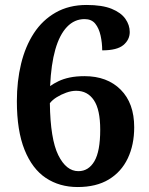

<svg xmlns="http://www.w3.org/2000/svg" viewBox="-20 -744 599 774"><path d="M293 10Q220 10 165 -26.5Q110 -63 79 -140Q48 -217 48 -336Q48 -417 65 -487Q82 -557 116.5 -610Q151 -663 204.5 -693.5Q258 -724 329 -724Q392 -724 430 -708.5Q468 -693 485.5 -668Q503 -643 503 -615Q503 -584 477.5 -562.5Q452 -541 392 -541Q392 -571 385.5 -600.5Q379 -630 364 -648.5Q349 -667 321 -667Q280 -667 250 -635.5Q220 -604 203 -544.5Q186 -485 182 -397Q196 -407 215.5 -416.5Q235 -426 261 -431.5Q287 -437 321 -437Q412 -437 466.5 -382.5Q521 -328 521 -231Q521 -160 495 -105.5Q469 -51 418.5 -20.5Q368 10 293 10ZM296 -54Q337 -54 360.5 -94Q384 -134 384 -221Q384 -302 358.5 -340Q333 -378 287 -378Q268 -378 247 -370.5Q226 -363 208.5 -352Q191 -341 181 -328Q183 -183 215 -118.5Q247 -54 296 -54Z"/></svg>

Font: Noto Serif Bengali ExtraBold
Style: Regular
Weight: 800
Designer: Juan Bruce, Universal Thirst, Indian Type Foundry and the Monotype Design Team.
Foundry: Monotype Imaging Inc.
Version: Version 2.003